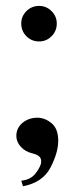

<svg xmlns="http://www.w3.org/2000/svg" viewBox="-20 -519 254 649"><path d="M171.9 -439.5Q171.9 -463.9 154.3 -481.4Q136.7 -499 112.3 -499Q86.9 -499 69.3 -481.4Q51.8 -463.9 51.8 -439.5Q51.8 -414.1 69.3 -396.5Q86.9 -378.9 112.3 -378.9Q136.7 -378.9 154.3 -396.5Q171.9 -414.1 171.9 -439.5ZM35.2 -59.6Q35.2 -39.1 50.8 -22.5Q65.4 -5.9 91.8 0Q109.4 4.9 115.2 12.7Q121.1 20.5 118.2 35.2Q112.3 52.7 97.7 70.3Q82 87.9 53.7 91.8Q53.7 91.8 52.7 91.8Q51.8 91.8 51.8 91.8Q51.8 91.8 54.7 100.6Q57.6 110.4 57.6 110.4Q57.6 110.4 58.6 110.4Q58.6 110.4 58.6 110.4Q124 97.7 150.4 47.9Q176.8 -2.9 176.8 -43Q176.8 -84 154.3 -102.5Q131.8 -121.1 106.4 -121.1Q77.1 -121.1 55.7 -103.5Q35.2 -85.9 35.2 -59.6Z"/></svg>

Font: umazing
Style: Display
Weight: 400
Designer: umazing